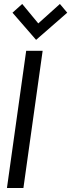

<svg xmlns="http://www.w3.org/2000/svg" viewBox="-20 -948 359 968"><path d="M162 -747 319 -884 282 -928 173 -830 92 -928 43 -884ZM112 -692 15 0H98L195 -692Z"/></svg>

Font: Cantarell
Style: Oblique
Weight: 400
Italic angle: -8°
Designer: Dave Crossland
Version: Version 0.024